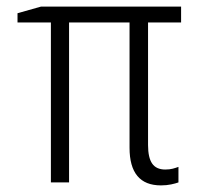

<svg xmlns="http://www.w3.org/2000/svg" viewBox="-20 -552 603 581"><path d="M467 9Q372 9 372 -105V-484H189V0H134V-484H33V-512L104 -532H528V-484H428V-113Q428 -75 440.5 -57Q453 -39 480 -39Q493 -39 502.5 -41.5Q512 -44 520 -47V0Q512 3 498 6Q484 9 467 9Z"/></svg>

Font: Noto Sans Mono SemiCondensed Light
Style: Regular
Weight: 300
Width: 4
Designer: Monotype Design Team
Foundry: Monotype Imaging Inc.
Version: Version 2.014; ttfautohint (v1.8.4.7-5d5b)